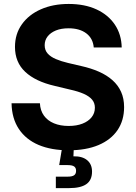

<svg xmlns="http://www.w3.org/2000/svg" viewBox="-20 -758 694 982"><path d="M331.5 10.7Q242.2 10.7 177.2 -16.8Q112.3 -44.4 76.4 -98.4Q40.5 -152.3 39.1 -230H184.1Q186 -192.4 204.8 -166.5Q223.6 -140.6 256.1 -127.2Q288.6 -113.8 331.1 -113.8Q371.6 -113.8 401.6 -125.5Q431.6 -137.2 448.5 -158.2Q465.3 -179.2 465.3 -207Q465.3 -231.4 450.9 -248.5Q436.5 -265.6 408.4 -278.1Q380.4 -290.5 338.4 -299.8L259.3 -318.8Q161.6 -341.3 109.1 -390.4Q56.6 -439.5 56.6 -518.1Q56.6 -584 91.8 -633.5Q127 -683.1 189 -710.4Q251 -737.8 331.1 -737.8Q413.1 -737.8 473.4 -710Q533.7 -682.1 567.4 -632.1Q601.1 -582 602.5 -515.1H459.5Q455.6 -561.5 421.4 -587.4Q387.2 -613.3 330.6 -613.3Q293 -613.3 265.6 -602.1Q238.3 -590.8 223.4 -571.5Q208.5 -552.2 208.5 -526.9Q208.5 -501.5 223.6 -484.4Q238.8 -467.3 265.9 -455.8Q293 -444.3 328.1 -436L395 -420.4Q445.3 -409.2 485.8 -391.4Q526.4 -373.5 555.2 -347.9Q584 -322.3 599.4 -288.1Q614.7 -253.9 614.7 -210Q614.7 -142.1 581.1 -92.5Q547.4 -43 483.9 -16.1Q420.4 10.7 331.5 10.7ZM265.6 204.1V145.5H326.2Q349.1 145.5 359.1 138.4Q369.1 131.3 369.1 115.7Q369.1 100.1 359.1 93.3Q349.1 86.4 326.2 86.4H282.7L300.8 -21.5H357.4V0L355.5 41.5Q400.9 40.5 425.8 61.3Q450.7 82 450.7 119.6Q450.7 163.6 421.6 183.8Q392.6 204.1 334 204.1Z"/></svg>

Font: Inter 20pt
Style: Bold
Weight: 700
Version: Version 4.001;git-66647c0bb